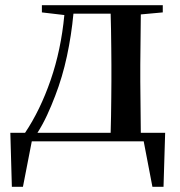

<svg xmlns="http://www.w3.org/2000/svg" viewBox="-20 -547 697 743"><path d="M142.1 -499V-526.9H609.9V-499L524.9 -491.2L522.9 -295.9V-231.9L524.9 -33.2H619.1L612.8 175.8H569.8L536.1 0H103L68.8 175.8H25.9L20 -33.2H77.1Q135.7 -120.6 176 -237.3Q216.3 -354 229 -488.8ZM408.2 -33.2Q409.2 -61.5 409.7 -97.2Q410.2 -132.8 410.6 -168.5Q411.1 -204.1 411.1 -231.9V-295.9Q411.1 -323.7 410.6 -359.1Q410.2 -394.5 409.7 -430.2Q409.2 -465.8 408.2 -494.1H264.2Q256.3 -410.2 239 -329.6Q221.7 -249 193.8 -176.8Q179.2 -138.2 162.1 -101.3Q145 -64.5 125 -33.2Z"/></svg>

Font: Source Han Serif TW SemiBold
Style: Regular
Weight: 600
Designer: Ryoko NISHIZUKA Ë•øÂ°öÊ∂ºÂ≠ê (kana & ideographs); Frank Grie√ühammer (Latin, Greek & Cyrillic); Wenlong ZHANG Âº†ÊñáÈæô 
Foundry: Adobe
Version: Version 2.003;hotconv 1.1.1;makeotfexe 2.6.0